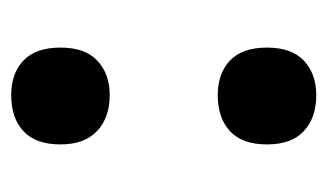

<svg xmlns="http://www.w3.org/2000/svg" viewBox="-141 -433 585 343"><g transform="rotate(-90 151.5 -261.5)"><path d="M65 -446Q65 -490 88.5 -512Q112 -534 153 -534Q192 -534 215 -512Q238 -490 238 -446Q238 -402 214.5 -380Q191 -358 153 -358Q113 -358 89 -380.5Q65 -403 65 -446ZM65 -77Q65 -121 88.5 -143Q112 -165 153 -165Q192 -165 215 -143Q238 -121 238 -77Q238 -33 214.5 -11Q191 11 153 11Q113 11 89 -11Q65 -33 65 -77Z"/></g></svg>

Font: Noto Sans Sinhala Condensed ExtraBold
Style: Regular
Weight: 800
Width: 3
Designer: Jelle Bosma - Monotype Design Team
Foundry: Monotype Imaging Inc.
Version: Version 2.006; ttfautohint (v1.8.4.7-5d5b)